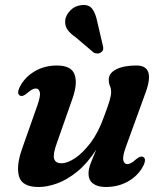

<svg xmlns="http://www.w3.org/2000/svg" viewBox="-20 -736 656 768"><path d="M552.5 -108.5Q567.5 -100.5 552 -70.5Q532 -33 492.5 -10.5Q453 12 402.5 12Q370.5 12 352.2 -1.8Q334 -15.5 334 -42Q334 -59.5 342.8 -82.8Q351.5 -106 365 -137.5Q329 -82 288.5 -49.2Q248 -16.5 208.2 -2.2Q168.5 12 135 12Q68.5 12 56.2 -30Q44 -72 68.5 -141.5L129.5 -314.5Q143 -352.5 139.2 -367.2Q135.5 -382 123 -382Q109.5 -382 88 -363Q71 -348 60 -353.5Q45 -361.5 60.5 -391Q80.5 -428.5 119.5 -451.2Q158.5 -474 208 -474Q264.5 -474 278 -438.8Q291.5 -403.5 270 -342L208 -165.5Q191.5 -121 196.2 -102Q201 -83 226 -83Q250 -83 281.5 -104.2Q313 -125.5 343.5 -166.5Q374 -207.5 395.5 -268Q411.5 -310.5 418 -332.2Q424.5 -354 424.5 -367Q424.5 -381.5 419.8 -392.2Q415 -403 415 -417.5Q415 -443 444.5 -458.5Q474 -474 526 -474Q602 -474 562.5 -366L483 -147Q469.5 -109.5 473.2 -94.5Q477 -79.5 489.5 -79.5Q503 -79.5 524.5 -99Q541.5 -113.5 552.5 -108.5ZM369 -649.5 391.5 -553Q393.5 -546 392.8 -539.2Q392 -532.5 384.5 -527Q378 -522 369.8 -522Q361.5 -522 355 -525.5L282.5 -587Q260 -602.5 249.2 -618.5Q238.5 -634.5 241 -657Q244 -676.5 261.5 -694.5Q279 -712.5 305.5 -715.5Q335 -719 348.8 -700.8Q362.5 -682.5 369 -649.5Z"/></svg>

Font: Fraunces 9pt SemiBold
Style: Italic
Weight: 600
Italic angle: -16°
Version: Version 1.000;[b76b70a41]